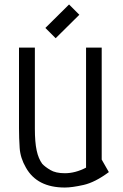

<svg xmlns="http://www.w3.org/2000/svg" viewBox="-20 -829 549 859"><path d="M467 -59Q405 -13 353.5 -1.5Q302 10 270 10Q146 10 96 -79Q71 -122 68 -167Q65 -212 65 -255V-616H136V-253Q136 -193 144 -156Q152 -119 169 -96Q181 -83 205 -68.5Q229 -54 270 -54Q317 -54 365 -79V-616H435V-115ZM335 -763 229 -658 183 -704 289 -809Z"/></svg>

Font: Aubrey
Style: Regular
Weight: 400
Designer: Gayaneh Bagdasaryan
Foundry: Cyreal.org
Version: Version 1.102; ttfautohint (v1.8.3)